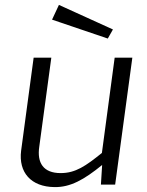

<svg xmlns="http://www.w3.org/2000/svg" viewBox="-20 -753 600 782"><path d="M220 -733 192 -673 419 -596 440 -633ZM202 9C267 10 322 -21 396 -81L391 -1H449L519 -518H447L395 -130C329 -77 288 -48 227 -48C157 -48 130 -89 140 -156L189 -518H117L66 -139C55 -51 106 8 202 9Z"/></svg>

Font: United Sans Light
Style: Italic
Weight: 300
Italic angle: -8°
Designer: Pablo Impallari, Rodrigo Fuenzalida (Modified by Dan O. Williams)
Version: Version 1.000;PS 001.000;hotconv 1.0.88;makeotf.lib2.5.64775